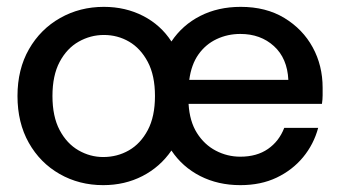

<svg xmlns="http://www.w3.org/2000/svg" viewBox="-20 -528 987 560"><path d="M281 12Q211 12 154 -20.5Q97 -53 64 -111.5Q31 -170 31 -248Q31 -326 64.5 -384.5Q98 -443 155.5 -475.5Q213 -508 283 -508Q346 -508 397.5 -481.5Q449 -455 480 -407Q512 -455 564 -481.5Q616 -508 682 -508Q756 -508 809.5 -475.5Q863 -443 892 -390Q921 -337 921 -272Q921 -262 921 -250Q921 -238 919 -225H530Q533 -174 554.5 -140Q576 -106 609.5 -88.5Q643 -71 681 -71Q729 -71 761.5 -93.5Q794 -116 809 -155H908Q895 -107 864 -69.5Q833 -32 787 -10Q741 12 681 12Q616 12 564 -14.5Q512 -41 480 -89Q447 -41 395.5 -14.5Q344 12 281 12ZM281 -70Q322 -70 356 -89.5Q390 -109 411 -148.5Q432 -188 432 -248Q432 -308 411 -347.5Q390 -387 356.5 -406.5Q323 -426 283 -426Q244 -426 209.5 -406.5Q175 -387 154 -347.5Q133 -308 133 -248Q133 -188 154 -148.5Q175 -109 209 -89.5Q243 -70 281 -70ZM532 -295H821Q818 -358 779 -393.5Q740 -429 681 -429Q644 -429 612 -414Q580 -399 559 -369.5Q538 -340 532 -295Z"/></svg>

Font: DM Sans 36pt Medium
Style: Regular
Weight: 500
Designer: Colophon Foundry, Jonny Pinhorn
Foundry: Colophon Foundry
Version: Version 4.004;gftools[0.9.30]